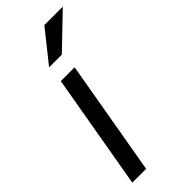

<svg xmlns="http://www.w3.org/2000/svg" viewBox="-243 -790 829 829"><g transform="rotate(-45 171.5 -375.0)"><path d="M102.5 0H18.1L109.9 -528.3H194.3ZM230.5 -749.5H343.3L193.8 -606H116.2Z"/></g></svg>

Font: TypoPRO Roboto
Style: Italic
Weight: 400
Italic angle: -12°
Designer: Google
Version: Version 2.136; 2016